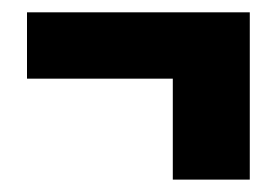

<svg xmlns="http://www.w3.org/2000/svg" viewBox="-20 -415 447 310"><path d="M259 -125H383.3V-395.1H23.6V-288H259Z"/></svg>

Font: Secuela Black
Style: Regular
Weight: 900
Designer: Fernando Haro
Foundry: deFharo
Version: Version 1.704